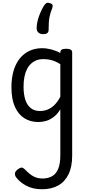

<svg xmlns="http://www.w3.org/2000/svg" viewBox="-20 -869 638 1394"><path d="M285 505Q218 505 170 479Q122 453 96 417Q87 403 88.5 389Q90 375 110 360Q129 346 139.5 348Q150 350 163 363Q194 396 223 411.5Q252 427 289 427Q329 427 358 410.5Q387 394 402.5 357Q418 320 418 258V-75Q395 -38 367.5 -18Q340 2 312.5 9.5Q285 17 258 17Q201 17 157 -10.5Q113 -38 88 -94Q63 -150 63 -235Q63 -287 72.5 -331Q82 -375 101 -410Q120 -445 147 -469Q174 -493 209 -506Q244 -519 286 -519Q318 -519 352.5 -510Q387 -501 418 -484V-489Q418 -502 428 -508.5Q438 -515 460 -515Q482 -515 493 -508.5Q504 -502 504 -489V261Q504 343 477 397.5Q450 452 401 478.5Q352 505 285 505ZM270 -63Q299 -63 325.5 -73.5Q352 -84 375.5 -107Q399 -130 418 -167V-403Q387 -423 357 -431.5Q327 -440 295 -440Q269 -440 247 -432Q225 -424 207 -408Q189 -392 176.5 -368Q164 -344 157.5 -312Q151 -280 151 -239Q151 -184 164 -144.5Q177 -105 203.5 -84Q230 -63 270 -63ZM346 -845Q359 -841 361.5 -832.5Q364 -824 359 -809Q347 -779 341.5 -755Q336 -731 334.5 -707Q333 -683 333 -653Q333 -636 323 -628.5Q313 -621 294 -621Q272 -621 259 -632.5Q246 -644 246 -663Q246 -701 261.5 -746.5Q277 -792 300 -829Q311 -845 320.5 -848Q330 -851 346 -845Z"/></svg>

Font: Playwrite PL
Style: Regular
Weight: 400
Designer: Veronika Burian, José Scaglione
Foundry: TypeTogether
Version: Version 1.002